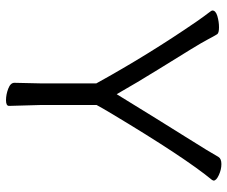

<svg xmlns="http://www.w3.org/2000/svg" viewBox="-79 -670 758 640"><g transform="rotate(90 300.0 -350.0)"><path d="M256 -19 258 -108V-292Q162 -466 52 -626Q31 -656 23 -666Q15 -676 15 -679Q15 -690 33.5 -695.5Q52 -701 71 -701Q90 -701 94 -695Q102 -682 111 -664.5Q120 -647 144.5 -607Q169 -567 211.5 -498.5Q254 -430 294 -360Q383 -505 436.5 -590Q490 -675 503 -699Q509 -709 527 -709Q545 -709 563.5 -700.5Q582 -692 582 -683Q582 -682 580 -678Q505 -587 360 -345Q339 -310 330 -293V-107L333 -1Q333 9 314 9Q295 9 275.5 1.5Q256 -6 256 -19Z"/></g></svg>

Font: ToneOZ-Pinyin-WenKai-Regular
Style: Regular
Weight: 400
Designer: Fontworks Inc.
Foundry: ToneOZ
Version: Version 0.240331